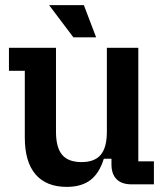

<svg xmlns="http://www.w3.org/2000/svg" viewBox="-20 -721 644 751"><path d="M77 -183V-444H15V-534H199V-206Q199 -144 223 -115.5Q247 -87 299 -87Q350 -87 374 -115.5Q398 -144 398 -206V-534H521V-90H582V0H494Q456 0 436 -20Q416 -40 416 -78V-100H386Q369 -44 334 -17Q299 10 241 10Q161 10 119 -39Q77 -88 77 -183ZM172 -701H308L356 -575H267Z"/></svg>

Font: Mozilla Headline BETA SemiBold
Style: Regular
Weight: 600
Designer: Studio DRAMA
Foundry: Studio DRAMA
Version: Version 0.100